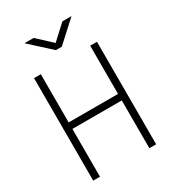

<svg xmlns="http://www.w3.org/2000/svg" viewBox="-213 -1012 1011 1125"><g transform="rotate(-30 293.0 -449.0)"><path d="M460 0H505.9V-693.4H460V-367.2H126V-693.4H80.1V0H126V-323.2H460ZM272.9 -771.5H313L452.1 -898.4H390.1L293 -808.6L195.8 -898.4H133.8Z"/></g></svg>

Font: Cascadia Code PL ExtraLight
Style: Regular
Weight: 200
Monospace: yes
Designer: Aaron Bell
Foundry: Saja Typeworks
Version: Version 2404.023